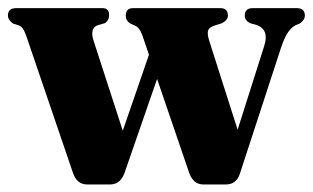

<svg xmlns="http://www.w3.org/2000/svg" viewBox="-26 -464 788 484"><path d="M251.5 1H193.5Q168 1 158 -28L40 -374Q35.5 -386.5 31.5 -392Q27.5 -397.5 21.5 -400L7 -404.5Q-6 -414 -6 -424.5Q-6 -443.5 14.5 -443.5H232.5Q249 -443.5 249 -426Q249 -412 238 -405.5L220.5 -400.5Q199 -393 210.5 -359.5L283.5 -134.5L349.5 -326L333 -374.5Q326 -394.5 315 -399L302 -405Q291 -412 291 -424.5Q291 -443.5 309.5 -443.5H529.5Q548.5 -443.5 548.5 -424.5Q548.5 -413.5 533.5 -405.5L514.5 -399.5Q500 -394.5 498.2 -385.5Q496.5 -376.5 501.5 -361L573 -137L640 -348Q653.5 -389 621 -401L604.5 -405.5Q591 -412.5 591 -424.5Q591 -443.5 611 -443.5H722Q742.5 -443.5 742.5 -424.5Q742.5 -414 730 -405L719.5 -400.5Q710 -396 701 -384Q692 -372 682.5 -344L578.5 -25.5Q569.5 1 543.5 1H486.5Q461.5 1 451 -28L370 -265L287 -25.5Q280.5 -10.5 271.5 -4.8Q262.5 1 251.5 1Z"/></svg>

Font: Fraunces 144pt S050
Style: Bold
Weight: 700
Version: Version 1.000; ttfautohint (v1.8.3)